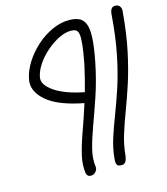

<svg xmlns="http://www.w3.org/2000/svg" viewBox="-139 -822 1037 1195"><g transform="rotate(-15 379.5 -224.5)"><path d="M498 253Q477 253 470 242Q463 231 466 203Q472 137 492.5 73.5Q513 10 540.5 -61Q568 -132 596.5 -218.5Q625 -305 647.5 -416Q670 -527 681 -672Q685 -716 715 -716Q734 -716 743.5 -704.5Q753 -693 753 -676Q741 -531 717.5 -420.5Q694 -310 665.5 -223Q637 -136 610 -65Q583 6 563 70.5Q543 135 537 203Q534 225 526 239Q518 253 498 253ZM298 267Q274 267 269 243Q261 190 275.5 128Q290 66 317.5 -10Q345 -86 375 -180Q211 -211 138 -275Q65 -339 80 -413Q90 -465 122.5 -516.5Q155 -568 202 -610.5Q249 -653 304.5 -678.5Q360 -704 415 -704Q455 -704 480.5 -691.5Q506 -679 518 -647.5Q530 -616 527 -558Q524 -500 506 -409Q483 -295 451.5 -202Q420 -109 392 -33Q364 43 348 105.5Q332 168 340 221Q342 237 329.5 252Q317 267 298 267ZM149 -408Q139 -362 204 -316Q269 -270 395 -245Q406 -284 416.5 -326Q427 -368 437 -413Q452 -491 456.5 -536Q461 -581 457 -602.5Q453 -624 440.5 -630.5Q428 -637 410 -637Q372 -637 330 -616Q288 -595 249 -561Q210 -527 183 -486.5Q156 -446 149 -408Z"/></g></svg>

Font: Shantell Sans Normal
Style: Italic
Weight: 300
Italic angle: -11.31°
Designer: Stephen Nixon, Anya Danilova, Shantell Martin
Foundry: Arrow Type
Version: Version 1.008;[a672d596b]